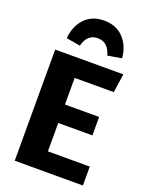

<svg xmlns="http://www.w3.org/2000/svg" viewBox="-172 -1038 871 1125"><g transform="rotate(20 263.0 -475.5)"><path d="M473 -576H229V-410H442V-295H229V-118H490V0H65V-693H490ZM451 -779 364 -764Q343 -841 278 -841Q212 -841 193 -764L106 -779Q112 -854 157 -902.5Q202 -951 278 -951Q354 -951 399.5 -902.5Q445 -854 451 -779Z"/></g></svg>

Font: FiraGOUPP
Style: Bold
Weight: 700
Designer: bBox Type
Foundry: bBox Type GmbH
Version: Version 1.001